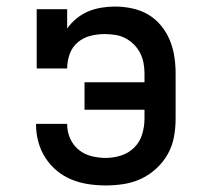

<svg xmlns="http://www.w3.org/2000/svg" viewBox="-20 -558 640 586"><path d="M303 8Q276 8 249.5 4Q223 0 198.5 -10Q174 -20 153.5 -37Q133 -54 118.5 -76.5Q104 -99 97 -125Q90 -151 90 -177Q90 -178 90 -178.5Q90 -179 90 -180H185Q185 -179 185 -179Q185 -179 185 -178Q185 -156 194 -135.5Q203 -115 220 -101Q237 -87 259 -81.5Q281 -76 303 -76Q327 -76 350 -83.5Q373 -91 390 -108Q407 -125 414 -148.5Q421 -172 421 -196V-223H238V-307H421V-334Q421 -350 418 -366Q415 -382 407.5 -396.5Q400 -411 388.5 -422.5Q377 -434 362.5 -441.5Q348 -449 332 -451.5Q316 -454 299 -454Q277 -454 255.5 -448.5Q234 -443 217 -428.5Q200 -414 192.5 -392.5Q185 -371 185 -349H92V-530H185V-471Q197 -488 213.5 -501.5Q230 -515 249 -523Q268 -531 289 -534.5Q310 -538 331 -538Q357 -538 383 -532.5Q409 -527 431.5 -514Q454 -501 471 -480.5Q488 -460 498 -436Q508 -412 512 -386Q516 -360 516 -334V-196Q516 -168 511 -140.5Q506 -113 492.5 -88.5Q479 -64 458 -44.5Q437 -25 412 -13Q387 -1 359 3.5Q331 8 303 8Z"/></svg>

Font: Iosevka Slab Medium Extended
Style: Regular
Weight: 500
Width: 7
Monospace: yes
Designer: Belleve Invis
Foundry: Belleve Invis
Version: Version 11.1.1; ttfautohint (v1.8.3)